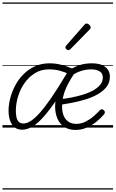

<svg xmlns="http://www.w3.org/2000/svg" viewBox="-20 -1030 933 1550"><path d="M49 -134Q49 -186 63.5 -240Q78 -294 105 -344Q132 -394 172.5 -433.5Q213 -473 265 -496Q317 -519 381 -519Q417 -519 450.5 -512.5Q484 -506 520 -493.5Q556 -481 598 -461Q550 -398 515.5 -324Q481 -250 481 -171Q481 -125 495 -93.5Q509 -62 535 -46Q561 -30 595 -30Q636 -30 672 -48.5Q708 -67 737 -92.5Q766 -118 786 -140Q795 -149 803.5 -148Q812 -147 818 -140Q825 -134 826.5 -126.5Q828 -119 821 -108Q794 -76 758 -47Q722 -18 679.5 0.5Q637 19 590 19Q535 19 498 -6Q461 -31 443 -74Q425 -117 425 -170Q425 -225 443 -279.5Q461 -334 487 -382Q513 -430 536 -465L540 -430Q507 -447 465 -458.5Q423 -470 375 -470Q311 -470 261.5 -439Q212 -408 177.5 -358.5Q143 -309 125.5 -250.5Q108 -192 108 -136Q108 -107 113 -83.5Q118 -60 131.5 -46.5Q145 -33 168 -33Q196 -33 229 -54Q262 -75 302.5 -120.5Q343 -166 394 -240Q445 -314 507 -418L546 -403Q472 -274 414 -192Q356 -110 311 -64.5Q266 -19 229 -1Q192 17 160 17Q103 17 76 -26Q49 -69 49 -134ZM867 -410Q867 -363 840 -328.5Q813 -294 769 -269Q725 -244 671 -227.5Q617 -211 563 -200.5Q509 -190 463 -183L467 -229Q510 -234 557 -243Q604 -252 648.5 -265.5Q693 -279 729.5 -298.5Q766 -318 788 -344.5Q810 -371 810 -405Q810 -438 784 -454Q758 -470 717 -470Q675 -470 635.5 -457.5Q596 -445 557 -419L545 -469Q587 -493 628.5 -506Q670 -519 723 -519Q793 -519 830 -489.5Q867 -460 867 -410ZM531 -625Q525 -625 516.5 -632Q508 -639 508 -646Q508 -650 509.5 -654Q511 -658 515 -663L659 -827Q665 -835 669.5 -837.5Q674 -840 679 -840Q686 -840 694 -835Q702 -830 707 -822.5Q712 -815 712 -808Q712 -803 710.5 -799.5Q709 -796 704 -792L549 -634Q539 -625 531 -625ZM0 490H893V500H0ZM0 -20H893V0H0ZM0 -505H893V-500H0ZM0 -1010H893V-1000H0Z"/></svg>

Font: Playwrite NZ Guides
Style: Regular
Weight: 400
Designer: Veronika Burian, José Scaglione
Foundry: TypeTogether
Version: Version 1.003